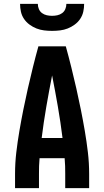

<svg xmlns="http://www.w3.org/2000/svg" viewBox="-20 -975 540 995"><path d="M58 0V-74Q58 -130 64.5 -185.5Q71 -241 80.5 -296.5Q90 -352 101 -407Q112 -462 124.5 -517Q137 -572 150.5 -626.5Q164 -681 179 -735H321Q336 -681 349.5 -626.5Q363 -572 375.5 -517Q388 -462 399 -407Q410 -352 419.5 -296.5Q429 -241 435.5 -185.5Q442 -130 442 -74V0H318V-74Q318 -94 317.5 -114.5Q317 -135 315 -155H185Q183 -135 182.5 -114.5Q182 -94 182 -74V0ZM196 -260H304Q294 -341 280 -422Q266 -503 250 -584Q234 -503 220 -422Q206 -341 196 -260ZM250 -815Q229 -815 208.5 -817.5Q188 -820 169 -827.5Q150 -835 133 -847.5Q116 -860 104.5 -877Q93 -894 88.5 -914Q84 -934 84 -955H176Q176 -941 181.5 -928Q187 -915 198 -907Q209 -899 222.5 -896Q236 -893 250 -893Q264 -893 277.5 -896Q291 -899 302 -907Q313 -915 318.5 -928Q324 -941 324 -955H416Q416 -934 411.5 -914Q407 -894 395.5 -877Q384 -860 367 -847.5Q350 -835 331 -827.5Q312 -820 291.5 -817.5Q271 -815 250 -815Z"/></svg>

Font: Iosevka Curly Extrabold
Style: Regular
Weight: 800
Monospace: yes
Designer: Belleve Invis
Foundry: Belleve Invis
Version: Version 22.1.2; ttfautohint (v1.8.4)